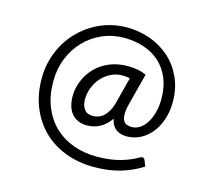

<svg xmlns="http://www.w3.org/2000/svg" viewBox="-107 -768 1108 1009"><g transform="rotate(15 447.0 -264.0)"><path d="M609.4 -87.4Q573.2 -87.4 550 -105Q526.9 -122.6 520 -159.2Q492.7 -121.6 460.7 -105.2Q428.7 -88.9 392.1 -88.9Q364.3 -88.9 343.3 -98.6Q322.3 -108.4 308.3 -125.5Q294.4 -142.6 287.6 -166.3Q280.8 -189.9 280.8 -217.3Q280.8 -244.1 287.6 -271.5Q294.4 -298.8 307.9 -324.2Q321.3 -349.6 341.6 -371.8Q361.8 -394 388.4 -410.4Q415 -426.8 448.2 -436.3Q481.4 -445.8 521 -445.8Q552.7 -445.8 576.7 -440.9Q600.6 -436 622.1 -426.3L578.1 -256.3Q568.8 -220.7 569.1 -198.5Q569.3 -176.3 576.2 -163.6Q583 -150.9 595.2 -146.2Q607.4 -141.6 622.1 -141.6Q644.5 -141.6 665.3 -154.8Q686 -168 701.4 -192.1Q716.8 -216.3 726.1 -249.8Q735.4 -283.2 735.4 -324.2Q735.4 -389.2 714.6 -438Q693.8 -486.8 657.5 -519.3Q621.1 -551.8 571.5 -568.1Q522 -584.5 464.4 -584.5Q401.4 -584.5 346.4 -560.5Q291.5 -536.6 250.5 -494.1Q209.5 -451.7 186 -393.8Q162.6 -335.9 162.6 -268.1Q162.6 -188 187.7 -127.4Q212.9 -66.9 256.3 -26.1Q299.8 14.6 358.4 35.4Q417 56.2 484.4 56.2Q556.2 56.2 611.1 40.8Q666 25.4 705.6 1.5Q715.3 -4.4 722.4 -2Q729.5 0.5 732.9 8.8L745.1 40.5Q694.8 73.7 630.1 93.3Q565.4 112.8 484.4 112.8Q402.3 112.8 332 86.9Q261.7 61 210.2 12Q158.7 -37.1 129.2 -107.9Q99.6 -178.7 99.6 -268.1Q99.6 -319.3 112.5 -366.9Q125.5 -414.6 148.9 -456.1Q172.4 -497.6 205.6 -531.5Q238.8 -565.4 279.3 -589.8Q319.8 -614.3 366.7 -627.7Q413.6 -641.1 464.4 -641.1Q529.8 -641.1 589.8 -619.9Q649.9 -598.6 696 -558.1Q742.2 -517.6 769.8 -458.5Q797.4 -399.4 797.4 -324.2Q797.4 -273.4 783 -230Q768.6 -186.5 743.2 -154.8Q717.8 -123 683.6 -105.2Q649.4 -87.4 609.4 -87.4ZM409.2 -145Q423.3 -145 438.2 -149.7Q453.1 -154.3 466.6 -166Q480 -177.7 491.7 -197.8Q503.4 -217.8 511.2 -248L546.9 -386.7Q529.3 -391.1 507.3 -391.1Q472.7 -391.1 443.4 -376.5Q414.1 -361.8 392.8 -337.6Q371.6 -313.5 359.6 -282.5Q347.7 -251.5 347.7 -219.2Q347.7 -185.5 363 -165.3Q378.4 -145 409.2 -145Z"/></g></svg>

Font: Carlito
Style: Regular
Weight: 400
Designer: Lukasz Dziedzic
Foundry: tyPoland Lukasz Dziedzic
Version: Version 1.103; Beta1; all basic design good, some composites